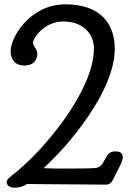

<svg xmlns="http://www.w3.org/2000/svg" viewBox="-20 -851 611 885"><path d="M455 -101C445 -83 432 -79 423 -77C413 -75 355 -74 294 -74C253 -74 211 -74 181 -76C298 -182 509 -432 509 -626C509 -738 447 -831 281 -831C118 -831 29 -679 29 -616C29 -582 45 -549 92 -549C137 -549 152 -577 152 -602C152 -627 132 -636 132 -655C132 -674 184 -752 271 -752C376 -752 413 -682 413 -628C413 -431 176 -149 32 -40C21 -31 11 -23 11 -10C11 0 20 14 47 14C75 14 98 3 103 -3C113 -3 151 -2 191 -2C291 -2 368 0 468 0C478 0 491 -3 501 -23C524 -69 546 -107 546 -126C546 -147 531 -153 512 -153C493 -153 481 -148 468 -124Z"/></svg>

Font: Life Savers
Style: ExtraBold
Weight: 800
Designer: Pablo Impallari, Rodrigo Fuenzalida, Brenda Gallo
Foundry: Pablo Impallari, Rodrigo Fuenzalida, Brenda Gallo
Version: Version 3.000